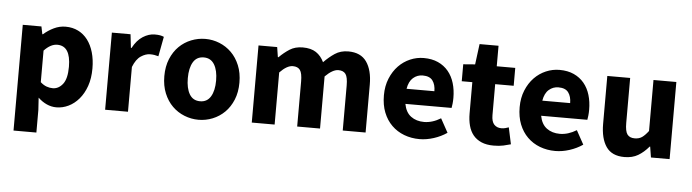

<svg xmlns="http://www.w3.org/2000/svg" viewBox="-49 -837 4430 1230"><g transform="rotate(5 2166.0 -222.0)"><path d="M65 184V-496H185L195 -447H199Q228 -473 264.5 -490.5Q301 -508 340 -508Q385 -508 421 -490Q457 -472 482 -439Q507 -406 520.5 -359.5Q534 -313 534 -256Q534 -192 516.5 -142.5Q499 -93 469.5 -58.5Q440 -24 402.5 -6Q365 12 325 12Q293 12 263 -1.5Q233 -15 207 -40L212 39V184ZM291 -108Q329 -108 356 -142.5Q383 -177 383 -254Q383 -388 297 -388Q254 -388 212 -343V-140Q232 -122 252 -115Q272 -108 291 -108Z M638 0V-496H758L768 -409H772Q799 -460 837 -484Q875 -508 913 -508Q934 -508 947.5 -505.5Q961 -503 972 -498L948 -371Q934 -375 922 -377Q910 -379 894 -379Q866 -379 835.5 -359Q805 -339 785 -288V0Z M1239 12Q1192 12 1148 -5.5Q1104 -23 1070.5 -56Q1037 -89 1017 -137.5Q997 -186 997 -248Q997 -310 1017 -358.5Q1037 -407 1070.5 -440Q1104 -473 1148 -490.5Q1192 -508 1239 -508Q1286 -508 1329.5 -490.5Q1373 -473 1406.5 -440Q1440 -407 1460 -358.5Q1480 -310 1480 -248Q1480 -186 1460 -137.5Q1440 -89 1406.5 -56Q1373 -23 1329.5 -5.5Q1286 12 1239 12ZM1239 -107Q1284 -107 1307 -145Q1330 -183 1330 -248Q1330 -313 1307 -351Q1284 -389 1239 -389Q1193 -389 1170.5 -351Q1148 -313 1148 -248Q1148 -183 1170.5 -145Q1193 -107 1239 -107Z M1581 0V-496H1701L1711 -432H1715Q1746 -463 1781 -485.5Q1816 -508 1865 -508Q1918 -508 1950.5 -486.5Q1983 -465 2002 -425Q2035 -459 2071.5 -483.5Q2108 -508 2158 -508Q2238 -508 2275.5 -454.5Q2313 -401 2313 -308V0H2166V-289Q2166 -343 2151.5 -363Q2137 -383 2105 -383Q2068 -383 2020 -335V0H1873V-289Q1873 -343 1858.5 -363Q1844 -383 1812 -383Q1774 -383 1728 -335V0Z M2660 12Q2607 12 2561 -5.5Q2515 -23 2481 -56.5Q2447 -90 2428 -138Q2409 -186 2409 -248Q2409 -308 2429 -356.5Q2449 -405 2481.5 -438.5Q2514 -472 2556 -490Q2598 -508 2643 -508Q2696 -508 2735.5 -490Q2775 -472 2801.5 -440Q2828 -408 2841 -364.5Q2854 -321 2854 -270Q2854 -250 2852 -232Q2850 -214 2848 -205H2551Q2561 -151 2595.5 -125.5Q2630 -100 2680 -100Q2733 -100 2787 -133L2836 -44Q2798 -18 2751.5 -3Q2705 12 2660 12ZM2550 -302H2729Q2729 -344 2710 -370Q2691 -396 2646 -396Q2611 -396 2584.5 -373Q2558 -350 2550 -302Z M3137 12Q3091 12 3058.5 -2Q3026 -16 3005.5 -41Q2985 -66 2975.5 -101.5Q2966 -137 2966 -180V-381H2898V-490L2974 -496L2991 -628H3113V-496H3232V-381H3113V-182Q3113 -140 3130.5 -121.5Q3148 -103 3177 -103Q3189 -103 3201.5 -106Q3214 -109 3224 -113L3247 -6Q3227 0 3200 6Q3173 12 3137 12Z M3533 12Q3480 12 3434 -5.5Q3388 -23 3354 -56.5Q3320 -90 3301 -138Q3282 -186 3282 -248Q3282 -308 3302 -356.5Q3322 -405 3354.5 -438.5Q3387 -472 3429 -490Q3471 -508 3516 -508Q3569 -508 3608.5 -490Q3648 -472 3674.5 -440Q3701 -408 3714 -364.5Q3727 -321 3727 -270Q3727 -250 3725 -232Q3723 -214 3721 -205H3424Q3434 -151 3468.5 -125.5Q3503 -100 3553 -100Q3606 -100 3660 -133L3709 -44Q3671 -18 3624.5 -3Q3578 12 3533 12ZM3423 -302H3602Q3602 -344 3583 -370Q3564 -396 3519 -396Q3484 -396 3457.5 -373Q3431 -350 3423 -302Z M3978 12Q3897 12 3860.5 -41Q3824 -94 3824 -188V-496H3971V-207Q3971 -153 3986 -133Q4001 -113 4033 -113Q4061 -113 4080 -126Q4099 -139 4121 -168V-496H4268V0H4148L4137 -69H4134Q4102 -31 4065.5 -9.5Q4029 12 3978 12Z"/></g></svg>

Font: hySource Sans Pro
Style: Bold
Weight: 700
Designer: Paul D. Hunt
Foundry: Adobe Systems Incorporated
Version: Version 2.021;PS 2.000;hotconv 1.0.86;makeotf.lib2.5.63406